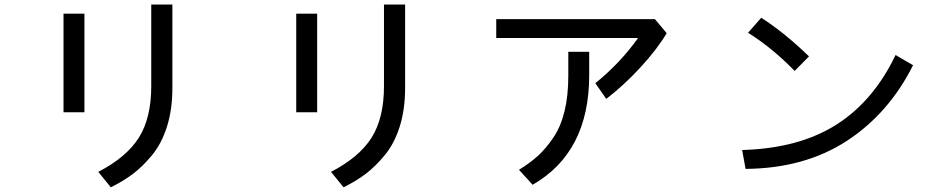

<svg xmlns="http://www.w3.org/2000/svg" viewBox="-20 -753 4040 825"><path d="M252.9 -270.5V-694.3H342.8V-270.5ZM402.3 -14.6Q523.4 -77.1 576.7 -161.6Q629.9 -246.1 629.9 -382.8V-733.4H720.7V-375Q720.7 -283.2 697.8 -210Q674.8 -136.7 633.8 -86.9Q592.8 -37.1 551.3 -5.9Q509.8 25.4 456.1 51.8Z M1252.9 -270.5V-694.3H1342.8V-270.5ZM1402.3 -14.6Q1523.4 -77.1 1576.7 -161.6Q1629.9 -246.1 1629.9 -382.8V-733.4H1720.7V-375Q1720.7 -283.2 1697.8 -210Q1674.8 -136.7 1633.8 -86.9Q1592.8 -37.1 1551.3 -5.9Q1509.8 25.4 1456.1 51.8Z M2112.3 -589.8V-670.9H2793.9L2844.7 -610.4Q2802.7 -540 2731.4 -462.9Q2660.2 -385.7 2585 -328.1L2538.1 -395.5Q2645.5 -482.4 2721.7 -589.8ZM2210 -23.4Q2257.8 -52.7 2292 -84Q2326.2 -115.2 2357.9 -162.1Q2389.6 -209 2405.8 -275.4Q2421.9 -341.8 2421.9 -426.8V-530.3H2511.7V-429.7Q2511.7 -98.6 2268.6 41Z M3194.3 -612.3 3251 -676.8Q3352.5 -611.3 3456.1 -510.7L3394.5 -448.2Q3299.8 -545.9 3194.3 -612.3ZM3168.9 -108.4Q3412.1 -115.2 3572.8 -216.8Q3733.4 -318.4 3828.1 -516.6L3903.3 -472.7Q3798.8 -264.6 3617.7 -147Q3436.5 -29.3 3183.6 -27.3Z"/></svg>

Font: Gothic A1 Medium
Style: Regular
Weight: 500
Designer: HanYang I&C Co.,Ltd.
Foundry: HanYang I&C Co.,Ltd.
Version: Version 2.50